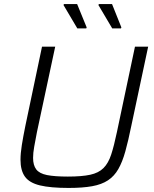

<svg xmlns="http://www.w3.org/2000/svg" viewBox="-20 -918 759 946"><path d="M318 8Q229 8 177 -4.5Q125 -17 103 -47.5Q81 -78 81 -131Q81 -162 87.5 -203Q94 -244 105 -298L187 -688H252L162 -267Q154 -226 148.5 -195Q143 -164 143 -140Q143 -104 158.5 -83.5Q174 -63 211.5 -55.5Q249 -48 314 -48Q383 -48 424.5 -57Q466 -66 490 -90Q514 -114 528 -157Q542 -200 556 -267L645 -688H710L627 -298Q612 -224 597.5 -172Q583 -120 563 -85Q543 -50 512 -29.5Q481 -9 434 -0.5Q387 8 318 8ZM405 -778H361L293 -893L295 -898H360L407 -783ZM576 -778H533L465 -893L467 -898H532L578 -783Z"/></svg>

Font: Saira Thin Light
Style: Italic
Weight: 300
Italic angle: -12°
Version: Version 1.101